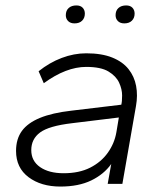

<svg xmlns="http://www.w3.org/2000/svg" viewBox="-20 -676 600 706"><path d="M202 10Q131 10 85 -24.5Q39 -59 39 -121Q39 -165 60.5 -194.5Q82 -224 127 -242.5Q172 -261 242 -269L426 -291Q429 -302 429 -325Q429 -348 418 -372Q407 -396 379 -413Q351 -430 297 -430Q260 -430 221 -415Q182 -400 141 -370L122 -414Q162 -446 207 -463Q252 -480 297 -480Q354 -480 392.5 -464.5Q431 -449 452.5 -422Q474 -395 480.5 -360Q487 -325 480 -286L430 0H376L389 -73Q362 -35 315.5 -12.5Q269 10 202 10ZM214 -39Q271 -39 311.5 -59.5Q352 -80 376.5 -114.5Q401 -149 408 -190L417 -244L245 -223Q160 -213 127.5 -189Q95 -165 95 -124Q95 -84 127.5 -61.5Q160 -39 214 -39ZM437 -590Q422 -590 413.5 -598.5Q405 -607 405 -620Q405 -637 415.5 -646.5Q426 -656 444 -656Q459 -656 467 -647.5Q475 -639 475 -626Q475 -610 465 -600Q455 -590 437 -590ZM254 -590Q239 -590 230.5 -598.5Q222 -607 222 -620Q222 -637 232.5 -646.5Q243 -656 261 -656Q276 -656 284 -647.5Q292 -639 292 -626Q292 -610 282 -600Q272 -590 254 -590Z"/></svg>

Font: Gantari Light
Style: Italic
Weight: 300
Italic angle: -10°
Version: Version 1.000